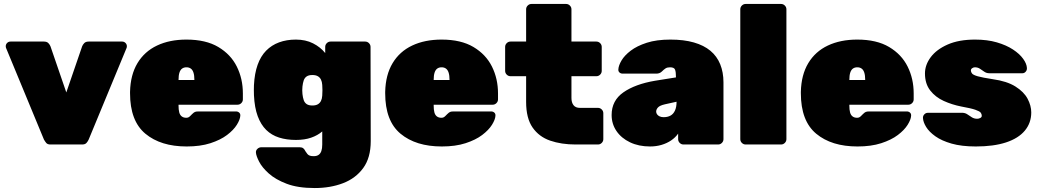

<svg xmlns="http://www.w3.org/2000/svg" viewBox="-20 -730 5251 970"><path d="M235 0Q220 0 213.5 -8Q207 -16 202 -25L10 -489Q9 -492 9 -496Q9 -506 16 -513Q23 -520 33 -520H202Q217 -520 224.5 -512Q232 -504 235 -496L315 -263L395 -496Q398 -504 405.5 -512Q413 -520 428 -520H597Q607 -520 614 -513Q621 -506 621 -496Q621 -492 620 -489L428 -25Q424 -16 417 -8Q410 0 395 0Z M923 10Q792 10 714.5 -54.5Q637 -119 637 -259Q637 -261 637 -263Q637 -265 637 -266Q639 -352 674.5 -411Q710 -470 773.5 -500Q837 -530 922 -530Q1020 -530 1083 -492.5Q1146 -455 1176.5 -393.5Q1207 -332 1207 -258V-228Q1207 -217 1199 -209Q1191 -201 1180 -201H882Q882 -200 882 -199Q882 -198 882 -196Q882 -176 885.5 -162.5Q889 -149 898 -142Q907 -135 921 -135Q927 -135 931.5 -137Q936 -139 940.5 -143.5Q945 -148 950 -153Q959 -162 965 -164.5Q971 -167 983 -167H1172Q1182 -167 1188.5 -161Q1195 -155 1194 -145Q1193 -126 1176.5 -99.5Q1160 -73 1127 -48Q1094 -23 1043 -6.5Q992 10 923 10ZM882 -326H962V-327Q962 -349 957.5 -363Q953 -377 944 -383.5Q935 -390 922 -390Q909 -390 900 -383.5Q891 -377 886.5 -363Q882 -349 882 -327Z M1570 220Q1485 220 1428.5 198.5Q1372 177 1338 146.5Q1304 116 1289 86.5Q1274 57 1273 41Q1272 30 1280.5 22Q1289 14 1300 14H1495Q1506 14 1512.5 19.5Q1519 25 1523 34Q1528 42 1533 48Q1538 54 1545.5 56.5Q1553 59 1565 59Q1580 59 1589.5 52.5Q1599 46 1603.5 33Q1608 20 1608 0V-66Q1585 -46 1552 -34.5Q1519 -23 1475 -23Q1428 -23 1390 -35Q1352 -47 1325 -73.5Q1298 -100 1282 -143Q1266 -186 1263 -249Q1262 -275 1263 -300Q1266 -359 1281.5 -402.5Q1297 -446 1324.5 -474Q1352 -502 1390 -516Q1428 -530 1475 -530Q1524 -530 1561.5 -511Q1599 -492 1623 -462V-493Q1623 -504 1631 -512Q1639 -520 1650 -520H1825Q1836 -520 1844 -512Q1852 -504 1852 -493L1853 -17Q1853 67 1815 119Q1777 171 1713 195.5Q1649 220 1570 220ZM1558 -197Q1575 -197 1585.5 -203Q1596 -209 1601.5 -220Q1607 -231 1608 -247Q1609 -255 1609 -274.5Q1609 -294 1608 -301Q1607 -317 1601.5 -328Q1596 -339 1585.5 -345Q1575 -351 1558 -351Q1540 -351 1529.5 -344Q1519 -337 1514.5 -324Q1510 -311 1508 -293Q1506 -274 1508 -255Q1510 -237 1514.5 -224Q1519 -211 1529.5 -204Q1540 -197 1558 -197Z M2212 10Q2081 10 2003.5 -54.5Q1926 -119 1926 -259Q1926 -261 1926 -263Q1926 -265 1926 -266Q1928 -352 1963.5 -411Q1999 -470 2062.5 -500Q2126 -530 2211 -530Q2309 -530 2372 -492.5Q2435 -455 2465.5 -393.5Q2496 -332 2496 -258V-228Q2496 -217 2488 -209Q2480 -201 2469 -201H2171Q2171 -200 2171 -199Q2171 -198 2171 -196Q2171 -176 2174.5 -162.5Q2178 -149 2187 -142Q2196 -135 2210 -135Q2216 -135 2220.5 -137Q2225 -139 2229.5 -143.5Q2234 -148 2239 -153Q2248 -162 2254 -164.5Q2260 -167 2272 -167H2461Q2471 -167 2477.5 -161Q2484 -155 2483 -145Q2482 -126 2465.5 -99.5Q2449 -73 2416 -48Q2383 -23 2332 -6.5Q2281 10 2212 10ZM2171 -326H2251V-327Q2251 -349 2246.5 -363Q2242 -377 2233 -383.5Q2224 -390 2211 -390Q2198 -390 2189 -383.5Q2180 -377 2175.5 -363Q2171 -349 2171 -327Z M2888 0Q2816 0 2759.5 -19.5Q2703 -39 2670.5 -86Q2638 -133 2638 -215V-345H2559Q2548 -345 2540 -353Q2532 -361 2532 -372V-493Q2532 -504 2540 -512Q2548 -520 2559 -520H2638V-683Q2638 -694 2646 -702Q2654 -710 2665 -710H2840Q2851 -710 2859 -702Q2867 -694 2867 -683V-520H2993Q3004 -520 3012 -512Q3020 -504 3020 -493V-372Q3020 -361 3012 -353Q3004 -345 2993 -345H2867V-235Q2867 -212 2877.5 -198.5Q2888 -185 2910 -185H3001Q3012 -185 3020 -177Q3028 -169 3028 -158V-27Q3028 -16 3020 -8Q3012 0 3001 0Z M3264 10Q3207 10 3163 -11Q3119 -32 3094.5 -68Q3070 -104 3070 -149Q3070 -222 3129.5 -263.5Q3189 -305 3289 -322L3395 -339V-340Q3395 -366 3390.5 -378Q3386 -390 3365 -390Q3351 -390 3342.5 -384.5Q3334 -379 3324 -369Q3313 -358 3296 -358H3126Q3116 -358 3109.5 -364Q3103 -370 3104 -380Q3105 -399 3120 -424.5Q3135 -450 3166.5 -474Q3198 -498 3247.5 -514Q3297 -530 3367 -530Q3435 -530 3485.5 -515.5Q3536 -501 3569 -473.5Q3602 -446 3618.5 -405.5Q3635 -365 3635 -314V-27Q3635 -16 3627 -8Q3619 0 3608 0H3433Q3422 0 3414 -8Q3406 -16 3406 -27V-55Q3392 -35 3370.5 -20.5Q3349 -6 3322 2Q3295 10 3264 10ZM3333 -138Q3353 -138 3367.5 -146Q3382 -154 3390 -171.5Q3398 -189 3398 -215V-216L3339 -203Q3313 -197 3304 -187Q3295 -177 3295 -166Q3295 -159 3299.5 -152.5Q3304 -146 3312.5 -142Q3321 -138 3333 -138Z M3747 0Q3736 0 3728 -8Q3720 -16 3720 -27V-683Q3720 -694 3728 -702Q3736 -710 3747 -710H3926Q3937 -710 3945 -702Q3953 -694 3953 -683V-27Q3953 -16 3945 -8Q3937 0 3926 0Z M4312 10Q4181 10 4103.5 -54.5Q4026 -119 4026 -259Q4026 -261 4026 -263Q4026 -265 4026 -266Q4028 -352 4063.5 -411Q4099 -470 4162.5 -500Q4226 -530 4311 -530Q4409 -530 4472 -492.5Q4535 -455 4565.5 -393.5Q4596 -332 4596 -258V-228Q4596 -217 4588 -209Q4580 -201 4569 -201H4271Q4271 -200 4271 -199Q4271 -198 4271 -196Q4271 -176 4274.5 -162.5Q4278 -149 4287 -142Q4296 -135 4310 -135Q4316 -135 4320.5 -137Q4325 -139 4329.5 -143.5Q4334 -148 4339 -153Q4348 -162 4354 -164.5Q4360 -167 4372 -167H4561Q4571 -167 4577.5 -161Q4584 -155 4583 -145Q4582 -126 4565.5 -99.5Q4549 -73 4516 -48Q4483 -23 4432 -6.5Q4381 10 4312 10ZM4271 -326H4351V-327Q4351 -349 4346.5 -363Q4342 -377 4333 -383.5Q4324 -390 4311 -390Q4298 -390 4289 -383.5Q4280 -377 4275.5 -363Q4271 -349 4271 -327Z M4910 10Q4838 10 4787.5 -4.5Q4737 -19 4705.5 -41.5Q4674 -64 4659 -88.5Q4644 -113 4643 -133Q4642 -144 4649.5 -152Q4657 -160 4667 -160H4841Q4842 -160 4843 -160Q4844 -160 4845 -160Q4858 -159 4868.5 -151.5Q4879 -144 4890.5 -137Q4902 -130 4917 -130Q4925 -130 4932.5 -134Q4940 -138 4940 -145Q4940 -154 4934.5 -161Q4929 -168 4907.5 -175.5Q4886 -183 4836 -192Q4790 -201 4748 -220Q4706 -239 4679.5 -273Q4653 -307 4653 -359Q4653 -402 4682 -441Q4711 -480 4767.5 -505Q4824 -530 4906 -530Q4968 -530 5016 -516Q5064 -502 5097.5 -480Q5131 -458 5149 -433Q5167 -408 5168 -387Q5169 -376 5162 -368Q5155 -360 5146 -360H4988Q4986 -360 4983 -360Q4980 -360 4978 -360Q4964 -360 4953 -367.5Q4942 -375 4931 -382.5Q4920 -390 4905 -390Q4898 -390 4891.5 -385.5Q4885 -381 4885 -374Q4885 -366 4891 -358.5Q4897 -351 4920 -344.5Q4943 -338 4995 -330Q5067 -320 5110 -293Q5153 -266 5171.5 -231Q5190 -196 5190 -162Q5190 -109 5157.5 -70Q5125 -31 5062.5 -10.5Q5000 10 4910 10Z"/></svg>

Font: Rubik Light Black
Style: Regular
Weight: 900
Version: Version 2.104